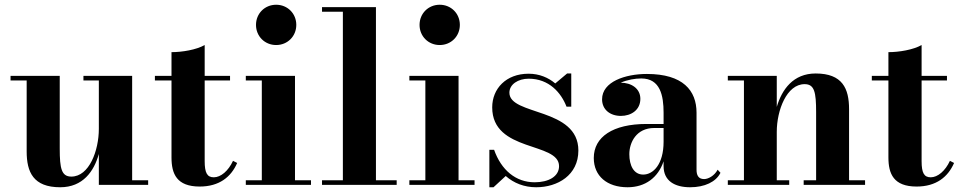

<svg xmlns="http://www.w3.org/2000/svg" viewBox="-20 -780 4052 810"><path d="M232 -460H24.5V-440.5H92.5V-141C92.5 -54 120.5 10 234 10C329.5 10 376.5 -57 397 -130.5V0H605V-19.5H537.5V-460H332V-440.5H397V-236.5C397 -145 356.5 -35 281 -35C239.5 -35 232 -69 232 -153Z M980.5 -92.5 963 -101.5C943.5 -59 911.5 -32 882 -32C854 -32 843.5 -50.5 843.5 -100.5V-440.5H950.5V-460H843.5V-590C808.5 -570 748.5 -560 703.5 -560V-460H633.5V-440.5H703.5V-116C703.5 -46.5 725.5 7 822.5 7C905 7 955 -33.5 980.5 -92.5Z M1060 -675C1060 -627 1097 -590 1145 -590C1193 -590 1230 -627 1230 -675C1230 -723 1193 -760 1145 -760C1097 -760 1060 -723 1060 -675ZM1017 -19.5V0H1292V-19.5H1224.5V-460H1017V-440.5H1084.5V-19.5Z M1338.5 -19.5V0H1653.5V-19.5H1566V-750H1338.5V-730.5H1426.5V-19.5Z M1750 -675C1750 -627 1787 -590 1835 -590C1883 -590 1920 -627 1920 -675C1920 -723 1883 -760 1835 -760C1787 -760 1750 -723 1750 -675ZM1707 -19.5V0H1982V-19.5H1914.5V-460H1707V-440.5H1774.5V-19.5Z M2062 10 2113.5 -37.5C2147.5 -7.5 2191.5 10 2242 10C2332.5 10 2420 -41 2420 -145C2420 -327.5 2129 -291.5 2129 -389C2129 -424 2165.5 -448 2210.5 -448C2296.5 -448 2347.5 -388.5 2370 -330H2390V-470H2372.5L2322.5 -428C2293.5 -452.5 2255.5 -469 2210 -469C2115 -469 2056.5 -406 2056.5 -327C2056.5 -136.5 2338.5 -182.5 2338.5 -79C2338.5 -35 2293.5 -11 2235.5 -11C2155.5 -11 2094.5 -63 2064.5 -148H2044.5V10Z M2707.5 -257C2565.5 -257 2485 -202.5 2485 -113.5C2485 -37.5 2541 10 2627.5 10C2702.5 10 2756.5 -31 2779.5 -99.5V-79C2779.5 -16.5 2827 10 2891.5 10C2952.5 10 3000.5 -12.5 3019.5 -51L3007.5 -64C2993.5 -37.5 2967 -24.5 2950.5 -24.5C2925.5 -24.5 2918.5 -42 2918.5 -64V-304.5C2918.5 -398 2861.5 -468 2709 -468C2618 -468 2520 -435.5 2520 -361C2520 -317.5 2554 -291 2599.5 -291C2642 -291 2681.5 -315.5 2681.5 -363C2681.5 -407 2643 -431 2599.5 -431C2599 -431 2599 -431 2598.5 -431C2626 -443.5 2659 -449 2685.5 -449C2765.5 -449 2779.5 -376.5 2779.5 -304.5V-257ZM2693.5 -43.5C2653.5 -43.5 2635 -82 2635 -129.5C2635 -179 2664.5 -240 2740 -240H2779.5V-182C2779.5 -86.5 2735.5 -43.5 2693.5 -43.5Z M3050.5 -19.5V0H3309.5V-19.5H3257V-223.5C3257 -315 3299 -425 3374.5 -425C3416 -425 3423 -391 3423 -307V-19.5H3370.5V0H3629.5V-19.5H3562V-319.5C3562 -406.5 3534 -470 3421 -470C3326.5 -470 3278.5 -402.5 3257 -329V-460H3050.5V-440.5H3118.5V-19.5Z M4005 -92.5 3987.5 -101.5C3968 -59 3936 -32 3906.5 -32C3878.5 -32 3868 -50.5 3868 -100.5V-440.5H3975V-460H3868V-590C3833 -570 3773 -560 3728 -560V-460H3658V-440.5H3728V-116C3728 -46.5 3750 7 3847 7C3929.5 7 3979.5 -33.5 4005 -92.5Z"/></svg>

Font: Bodoni* 11pt
Style: Bold
Weight: 700
Version: Version 2.3